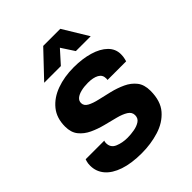

<svg xmlns="http://www.w3.org/2000/svg" viewBox="-207 -840 969 969"><g transform="rotate(-45 278.0 -355.5)"><path d="M237 12Q164 12 112.5 -5.5Q61 -23 34.5 -54.5Q8 -86 8 -128Q8 -145 11.5 -156Q15 -167 15 -167H148Q146 -163 145.5 -158.5Q145 -154 145 -152Q145 -119 175 -106.5Q205 -94 241 -94Q265 -94 290 -98.5Q315 -103 332 -114.5Q349 -126 349 -148Q349 -170 328 -183Q307 -196 274 -204.5Q241 -213 203.5 -222.5Q166 -232 133 -247.5Q100 -263 79 -289Q58 -315 58 -357Q58 -418 90.5 -458Q123 -498 178 -518Q233 -538 300 -538Q362 -538 411 -523.5Q460 -509 488 -481.5Q516 -454 516 -416Q516 -399 512.5 -385.5Q509 -372 509 -372H376Q376 -372 376.5 -376Q377 -380 377 -382Q377 -408 355 -420Q333 -432 296 -432Q268 -432 246 -426.5Q224 -421 211.5 -410.5Q199 -400 199 -384Q199 -364 220 -352.5Q241 -341 274.5 -333.5Q308 -326 345 -317Q382 -308 415.5 -292.5Q449 -277 470 -250.5Q491 -224 491 -180Q491 -107 455 -65.5Q419 -24 360.5 -6Q302 12 237 12ZM140 -588 268 -723H390L472 -588H366L321 -657L259 -588Z"/></g></svg>

Font: Archivo VF Beta
Style: Italic
Weight: 400
Italic angle: -10°
Designer: Hector Gatti
Foundry: Omnibus-Type
Version: Version 1.002